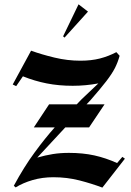

<svg xmlns="http://www.w3.org/2000/svg" viewBox="-20 -859 599 880"><path d="M275.8 -686.7 269.2 -692.5 340 -839.2 383.3 -805.8ZM135 -275 205 -380.8H331.7Q338.3 -387.5 344.2 -393.8Q350 -400 355 -405L430.8 -476.7Q372.5 -465.8 313.3 -465.8Q249.2 -465.8 194.2 -476.7Q139.2 -487.5 85 -509.2L54.2 -464.2L38.3 -471.7L122.5 -626.7Q170.8 -609.2 230 -595Q289.2 -580.8 348.3 -580.8Q398.3 -580.8 437.5 -590.8Q476.7 -600.8 513.3 -620L528.3 -603.3Q520 -573.3 506.7 -547.1Q493.3 -520.8 467.1 -486.7Q440.8 -452.5 394.2 -399.2L376.7 -380.8H459.2L388.3 -275H279.2L150.8 -136.7Q188.3 -147.5 222.5 -152.9Q256.7 -158.3 295.8 -158.3Q360 -158.3 412.5 -146.7Q465 -135 516.7 -111.7L540.8 -140L552.5 -131.7L449.2 0.8Q400.8 -17.5 344.2 -32.1Q287.5 -46.7 224.2 -46.7Q174.2 -46.7 129.6 -33.8Q85 -20.8 51.7 0L43.3 -7.5Q90 -94.2 138.8 -160.4Q187.5 -226.7 230.8 -275Z"/></svg>

Font: Manufacturing Consent
Style: Regular
Weight: 400
Version: Version 3.000; ttfautohint (v1.8.4.7-5d5b)